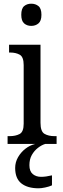

<svg xmlns="http://www.w3.org/2000/svg" viewBox="-20 -778 338 1038"><path d="M149 -638Q126 -638 110.5 -651.5Q95 -665 95 -698Q95 -732 110.5 -745Q126 -758 149 -758Q172 -758 188 -745Q204 -732 204 -698Q204 -665 188 -651.5Q172 -638 149 -638ZM21 0V-42H33Q64 -42 86 -53.5Q108 -65 108 -109V-426Q108 -470 87 -482Q66 -494 35 -494H29V-536H199V-114Q199 -67 220.5 -54.5Q242 -42 274 -42H286V0ZM189 240Q129 240 95.5 213.5Q62 187 62 130Q62 99 77.5 72Q93 45 117.5 26Q142 7 171 0H225Q205 6 185 21.5Q165 37 152 60Q139 83 139 115Q139 148 157 163Q175 178 202 178Q215 178 229.5 176Q244 174 261 170V224Q246 231 224.5 235.5Q203 240 189 240Z"/></svg>

Font: Noto Serif Lao SemCond
Style: Regular
Weight: 400
Width: 4
Designer: Monotype Design Team
Foundry: Monotype Imaging Inc.
Version: Version 2.004; ttfautohint (v1.8.4.7-5d5b)